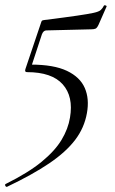

<svg xmlns="http://www.w3.org/2000/svg" viewBox="-50 -445 444 740"><path d="M-23 275Q-27 276 -29.5 271Q-32 266 -28 264Q58.6 221 110.2 178.7Q161.8 136.4 187.3 93.9Q212.8 51.4 219.8 8Q233.6 -73 191.7 -120Q149.8 -167 54 -167Q44 -167 48 -179L108 -357Q110 -364 112 -365.5Q114 -367 122 -368Q201.6 -378 245.9 -384.5Q290.2 -391 310.8 -395.5Q331.4 -400 338.4 -406.5Q345.4 -413 350.4 -423Q352.4 -426 357.4 -424Q362.4 -422 360.4 -419L330 -350Q324 -337 318 -334.5Q312 -332 301 -332L128.6 -327.8Q117.6 -327.8 111.6 -313L65.8 -173.6L69 -196Q157.4 -196 208 -171.9Q258.6 -147.8 276.8 -105.8Q295 -63.8 285 -9Q275 47.8 239.5 94.4Q204 141 139.8 184.5Q75.6 228 -23 275Z"/></svg>

Font: Cormorant Garamond Light
Style: Italic
Weight: 300
Italic angle: -10°
Designer: Christian Thalmann (Catharsis Fonts)
Foundry: Catharsis Fonts
Version: Version 4.001